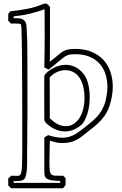

<svg xmlns="http://www.w3.org/2000/svg" viewBox="-20 -752 665 1045"><path d="M251 -108.4Q270 -89.8 291.5 -77.6Q313 -65.4 337.9 -65.4Q361.8 -65.4 380.6 -77.4Q399.4 -89.4 412.6 -110.1Q425.8 -130.9 432.9 -158.7Q439.9 -186.5 439.9 -217.8Q439.9 -255.9 432.1 -284.4Q424.3 -313 410.4 -332Q396.5 -351.1 377.4 -360.6Q358.4 -370.1 335.9 -370.1Q313.5 -370.1 291.3 -360.4Q269 -350.6 250.5 -330.6ZM221.2 -97.7Q221.2 -137.7 220.9 -177.5Q220.7 -217.3 220.7 -257.3Q220.7 -277.3 220.9 -297.1Q221.2 -316.9 221.2 -336.9Q221.2 -342.3 226.3 -348.4Q231.4 -354.5 238.5 -360.4Q245.6 -366.2 252.7 -370.8Q259.8 -375.5 263.7 -377.9Q300.8 -399.4 337.4 -399.4Q363.8 -399.4 388.4 -387.7Q413.1 -376 433.6 -351.1Q442.9 -340.3 449.5 -325.7Q456.1 -311 460.2 -294.2Q464.4 -277.3 466.3 -259.3Q468.3 -241.2 468.3 -223.1Q468.3 -198.2 465.1 -175.3Q461.9 -152.3 456.1 -134.3Q450.7 -117.2 441.9 -98.9Q433.1 -80.6 418 -68.4Q377.9 -36.6 334.5 -36.6Q305.2 -36.6 278.1 -49.3Q251 -62 227.5 -85.4ZM249 121.1Q249 154.8 250.5 172.1Q252 189.5 258.8 196.5Q265.6 203.6 281 204.1Q296.4 204.6 324.2 204.6Q330.1 211.4 336.9 217.3V255.9Q333 260.3 329.8 264.4Q326.7 268.6 322.8 272.5H40L24.9 257.3V218.8Q28.8 214.8 33 211.7Q37.1 208.5 41.5 204.6H56.2Q67.9 204.6 75.7 205.1Q83.5 205.6 88.6 200.9Q93.8 196.3 96.2 184.3Q98.6 172.4 99.9 147.7Q101.1 123 101.1 82.8Q101.1 42.5 101.1 -18.1Q101.1 -23.4 101.1 -47.6Q101.1 -71.8 101.1 -108.2Q101.1 -144.5 100.8 -189.9Q100.6 -235.4 100.6 -283Q100.6 -330.6 100.1 -377.4Q99.6 -424.3 99.4 -463.9Q99.1 -503.4 98.6 -532.5Q98.1 -561.5 97.2 -573.2Q97.2 -578.1 97.2 -586.7Q97.2 -595.2 96.4 -603.5Q95.7 -611.8 94 -617.9Q92.3 -624 88.4 -624L92.3 -620.1Q87.9 -622.6 79.8 -623.3Q71.8 -624 63 -624Q56.6 -624 50.8 -623.8Q44.9 -623.5 40 -623.5L24.9 -638.7V-676.8Q27.8 -680.7 30.8 -683.8Q33.7 -687 36.6 -690.4Q84 -695.3 129.4 -704.1Q174.8 -712.9 218.8 -731.9Q222.2 -731.9 225.6 -732.2Q229 -732.4 232.4 -732.4Q240.7 -727.5 244.1 -723.4Q247.6 -719.2 252 -713.9Q252 -709.5 252 -694.1Q252 -678.7 252 -657Q252 -635.3 252 -608.9Q252 -582.5 252 -555.7Q252 -528.8 251.7 -503.7Q251.5 -478.5 251.5 -459Q251.5 -439.5 251.2 -427.7Q251 -416 251 -416Q256.8 -420.4 264.9 -426.8Q272.9 -433.1 280.5 -439.2Q288.1 -445.3 293.5 -450Q298.8 -454.6 298.8 -454.6Q308.6 -462.9 317.4 -468.8Q326.2 -474.6 336.4 -478.5Q346.7 -482.4 359.4 -484.1Q372.1 -485.8 388.7 -485.8Q440.9 -485.8 479.5 -469.5Q518.1 -453.1 543.5 -425.3Q568.8 -397.5 581.3 -359.9Q593.8 -322.3 593.8 -279.8Q593.8 -255.4 589.4 -229.5Q583.5 -194.3 573.2 -167.7Q563 -141.1 547.6 -119.6Q532.2 -98.1 511.2 -78.9Q490.2 -59.6 462.9 -39.1Q447.8 -27.3 430.2 -13.2Q412.6 1 394.5 10.3Q377.4 19 358.6 22.7Q339.8 26.4 320.8 26.4Q309.6 26.4 301.3 25.6Q293 24.9 285.2 23.2Q277.3 21.5 269.5 19Q261.7 16.6 251 13.2ZM242.2 -16.6Q260.7 -10.3 280.5 -6.3Q300.3 -2.4 320.8 -2.4Q341.3 -2.4 358.2 -7.8Q375 -13.2 389.9 -22Q404.8 -30.8 418.5 -41.5Q432.1 -52.2 446.3 -63Q470.2 -81.5 489.3 -98.4Q508.3 -115.2 522.5 -134.5Q536.6 -153.8 546.1 -177.5Q555.7 -201.2 560.5 -232.9Q562.5 -244.6 563.5 -256.3Q564.5 -268.1 564.5 -279.3Q564.5 -315.4 554.4 -347.7Q544.4 -379.9 523.2 -404.1Q502 -428.2 469 -442.6Q436 -457 389.6 -457Q376.5 -457 366.5 -455.8Q356.4 -454.6 348.4 -451.7Q340.3 -448.7 333.3 -444.3Q326.2 -439.9 318.4 -433.1Q312.5 -428.2 305.9 -422.9Q299.3 -417.5 291 -410.6Q282.7 -403.8 271.7 -394.8Q260.7 -385.7 245.1 -373Q239.3 -376 233.2 -378.9Q227.1 -381.8 221.2 -384.8Q222.2 -429.2 222.7 -472.9Q223.1 -516.6 223.1 -561Q223.1 -596.2 222.9 -631.3Q222.7 -666.5 222.7 -701.7Q181.2 -686.5 139.9 -676.8Q98.6 -667 54.2 -663.1V-652.8H72.8Q92.8 -652.8 103 -647.2Q113.3 -641.6 118.2 -632.6Q123 -623.5 124 -612.5Q125 -601.6 125.5 -590.8Q127.4 -559.6 128.2 -528.6Q128.9 -497.6 128.9 -466.8Q128.9 -387.7 129.2 -309.6Q129.4 -231.4 129.4 -152.3Q129.4 -150.9 129.4 -138.9Q129.4 -127 129.2 -108.6Q128.9 -90.3 128.7 -67.4Q128.4 -44.4 128.4 -20.5Q128.4 3.4 128.2 26.1Q127.9 48.8 127.7 67.1Q127.4 85.4 127.4 96.9Q127.4 108.4 127.4 109.9Q127.4 116.7 127.7 133.1Q127.9 149.4 126.5 167.7Q125 186 121.3 201.9Q117.7 217.8 110.4 224.1Q105.5 228.5 98.6 230.5Q91.8 232.4 84.2 233.2Q76.7 233.9 68.8 233.9Q61 233.9 54.2 233.9V243.2H307.6V232.9Q299.8 232.4 287.1 231.9Q274.4 231.4 261.7 229.5Q249 227.5 238.8 222.7Q228.5 217.8 224.6 208Q222.2 200.7 221.7 192.4Q221.2 184.1 221.2 176.8V-3.9Z"/></svg>

Font: XB Kayhan Pook
Style: Regular
Weight: 700
Designer: Behnam
Foundry: Irmug
Version: Version 7.300 2009